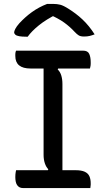

<svg xmlns="http://www.w3.org/2000/svg" viewBox="-20 -958 540 978"><path d="M298 -65H213L226 -96Q215 -107 208.5 -126Q202 -145 202 -170Q202 -226 202 -283.5Q202 -341 202 -399.5Q202 -458 202 -516.5Q202 -575 202 -635H287L274 -604Q286 -593 292 -574Q298 -555 298 -530Q298 -474 298 -416.5Q298 -359 298 -300.5Q298 -242 298 -183Q298 -124 298 -65ZM440 0H98Q87 0 79.5 -4Q72 -8 67 -15.5Q62 -23 60 -33.5Q58 -44 58 -56Q58 -63 58.5 -69.5Q59 -76 60 -81.5Q61 -87 62 -91H365Q395 -91 412 -83Q429 -75 435.5 -60Q442 -45 442 -25Q442 -21 442 -16.5Q442 -12 441 -8Q440 -4 440 0ZM62 -700H403Q427 -700 434.5 -683.5Q442 -667 442 -641Q442 -637 442 -633Q442 -629 441.5 -625Q441 -621 440 -617Q439 -613 438 -609H136Q97 -609 77.5 -625Q58 -641 58 -673Q58 -677 58 -681Q58 -685 58.5 -688.5Q59 -692 60 -695Q61 -698 62 -700ZM220 -938Q225 -938 230.5 -938Q236 -938 241.5 -938Q247 -938 252 -938Q270 -938 286.5 -934Q303 -930 331 -912Q347 -902 365 -888.5Q383 -875 400 -859Q417 -843 432.5 -824Q448 -805 462 -783Q449 -778 437 -775Q425 -772 408 -772Q391 -772 381.5 -777.5Q372 -783 360 -796Q336 -822 307 -843Q278 -864 226 -887L283 -875Q267 -875 250.5 -875Q234 -875 217 -875L273 -888Q215 -859 178 -829Q141 -799 121 -771H115Q92 -771 78 -773.5Q64 -776 58 -781.5Q52 -787 52 -793Q52 -799 58 -811Q64 -823 79 -840Q93 -855 108.5 -869Q124 -883 142 -896Q160 -909 179.5 -919.5Q199 -930 220 -938Z"/></svg>

Font: Recursive Casual
Style: Regular
Weight: 400
Version: Version 1.047